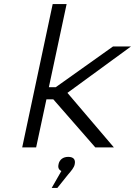

<svg xmlns="http://www.w3.org/2000/svg" viewBox="-20 -730 669 951"><path d="M241 -710 90 0H159L210 -238H244L452 0H544L314 -270L629 -500H540L256 -298H222L310 -710ZM236 201H264L316 136C334 115 347 100 350 84C355 61 345 47 318 47C293 47 275 60 270 83V84C266 100 271 111 284 117Z"/></svg>

Font: LT Wave Mono Light
Style: Italic
Weight: 300
Designer: Daniel Lyons
Version: Version 2.5 (Glyphs App)